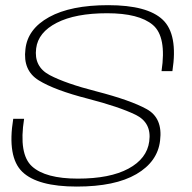

<svg xmlns="http://www.w3.org/2000/svg" viewBox="-20 -700 724 725"><path d="M270 4.5Q122 4.5 64.2 -51.2Q6.5 -107 30 -251.5H71Q50 -118 100.8 -71.8Q151.5 -25.5 274 -25.5Q395 -25.5 465 -63.2Q535 -101 543.5 -166Q553.5 -237 491.2 -267Q429 -297 313 -327Q186 -359.5 126 -396.8Q66 -434 76 -514Q84 -590.5 165.5 -635.5Q247 -680.5 388.5 -680.5Q537 -680.5 594.8 -625.2Q652.5 -570 631 -431.5H590Q609.5 -561.5 557.2 -605.8Q505 -650 384.5 -650Q265 -650 194.5 -614Q124 -578 116.5 -517Q107.5 -448 168 -416.2Q228.5 -384.5 344 -355Q473.5 -321.5 534.2 -287.8Q595 -254 584.5 -169.5Q575.5 -89.5 495 -42.5Q414.5 4.5 270 4.5Z"/></svg>

Font: Anybody ExtraExpanded ExtraLight
Style: Italic
Weight: 200
Width: 8
Italic angle: -10°
Designer: Tyler Finck
Foundry: Etcetera Type Company
Version: Version 1.010; ttfautohint (v1.8.3) -l 8 -r 50 -G 200 -x 14 